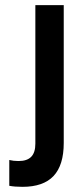

<svg xmlns="http://www.w3.org/2000/svg" viewBox="-20 -720 305 744"><path d="M16 0V-100Q32 -96 52 -96Q85 -96 101 -112.5Q117 -129 117 -163V-700H227V-166Q227 -80 187.5 -38Q148 4 67 4Q37 4 16 0Z"/></svg>

Font: kids-team
Style: team
Weight: 400
Designer: Ryoichi Tsunekawa, Thomas Gollenia, Laura Emeder
Foundry: Ryoichi Tsunekawa, Thomas Gollenia, Laura Emeder
Version: Version 2.000